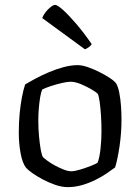

<svg xmlns="http://www.w3.org/2000/svg" viewBox="-20 -767 574 787"><path d="M258 0Q233 0 206 -9.5Q179 -19 154.5 -32Q130 -45 112 -58Q94 -71 87 -79Q72 -98 64.5 -138.5Q57 -179 57 -223Q57 -264 60.5 -301Q64 -338 70 -369Q76 -400 83 -421Q98 -430 123 -443.5Q148 -457 178 -470Q208 -483 239.5 -491.5Q271 -500 298 -500Q316 -500 339.5 -492Q363 -484 387 -472Q411 -460 430 -447.5Q449 -435 456 -425Q464 -412 469 -386.5Q474 -361 476 -332Q478 -303 478 -278Q478 -221 470 -167.5Q462 -114 452 -81Q439 -71 418.5 -57Q398 -43 372 -30Q346 -17 317 -8.5Q288 0 258 0ZM272 -65Q286 -65 309 -72Q332 -79 352.5 -87Q373 -95 380 -100Q388 -120 392 -157Q396 -194 396 -229Q396 -261 394 -293Q392 -325 388.5 -349.5Q385 -374 381 -382Q376 -388 356 -400Q336 -412 312 -422Q288 -432 269 -432Q256 -432 232.5 -426.5Q209 -421 186.5 -413.5Q164 -406 153 -400Q148 -389 144.5 -367.5Q141 -346 139 -321.5Q137 -297 137 -274Q137 -239 140 -207.5Q143 -176 147 -153.5Q151 -131 156 -123Q161 -118 174.5 -108Q188 -98 205.5 -88.5Q223 -79 241 -72Q259 -65 272 -65ZM328 -565 153 -693Q158 -706 167.5 -718Q177 -730 188 -738.5Q199 -747 206 -747Q215 -747 237.5 -727Q260 -707 291.5 -670.5Q323 -634 356 -586Q353 -581 345 -574.5Q337 -568 328 -565Z"/></svg>

Font: Texturina Medium 12pt Light
Style: Regular
Weight: 300
Version: Version 1.002